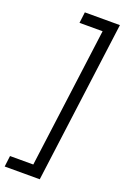

<svg xmlns="http://www.w3.org/2000/svg" viewBox="-203 -895 699 1070"><g transform="rotate(20 147.0 -360.0)"><path d="M185 120H-23L-15 55H123L232 -775H95L103 -840H311Z"/></g></svg>

Font: Tanohe Sans
Style: Italic
Weight: 400
Designer: Village Type and Design LLC & Cristiano Sobral
Foundry: Cooper Hewitt Smithsonian Design Museum
Version: Version 1.00;September 29, 2021;FontCreator 13.0.0.2655 64-b